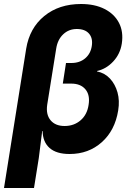

<svg xmlns="http://www.w3.org/2000/svg" viewBox="-33 -760 653 960"><path d="M-13 180 98 -517Q115 -620 188.5 -680Q262 -740 372 -740Q441 -740 490 -715Q539 -690 562 -645.5Q585 -601 576 -542Q568 -490 533 -452.5Q498 -415 452 -405V-403Q491 -395 517 -367Q543 -339 554.5 -298Q566 -257 558 -208Q542 -108 476 -49Q410 10 315 10Q249 10 215 -20Q181 -50 180 -105H178L161 30L137 180ZM290 -130Q337 -130 370 -158.5Q403 -187 410 -236Q418 -285 394 -313.5Q370 -342 323 -342H281L297 -445H324Q365 -445 392.5 -468Q420 -491 426 -530Q432 -569 412 -592Q392 -615 351 -615Q311 -615 283 -588.5Q255 -562 248 -517L203 -236Q196 -187 220 -158.5Q244 -130 290 -130Z"/></svg>

Font: JetBrains Mono ExtraBold
Style: Italic
Weight: 800
Italic angle: -9°
Monospace: yes
Designer: Philipp Nurullin, Konstantin Bulenkov
Foundry: JetBrains
Version: Version 2.305; ttfautohint (v1.8.4.7-5d5b)